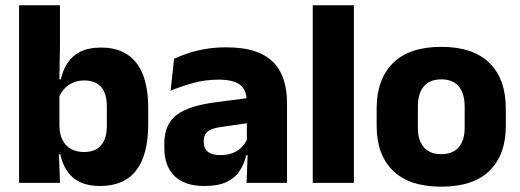

<svg xmlns="http://www.w3.org/2000/svg" viewBox="-20 -680 1934 714"><path d="M351.7 11.7Q307.5 11.7 277.4 -2.9Q247.3 -17.5 229.4 -44.2Q211.6 -70.8 204 -106.4H164.5L201 -209.4Q202 -179.2 213.1 -158Q224.2 -136.9 244.5 -125.8Q264.8 -114.7 292.6 -114.7Q334.3 -114.7 355.8 -139.5Q377.3 -164.2 377.3 -213.5V-283.1Q377.3 -332.2 356.1 -356.5Q334.9 -380.8 293 -380.8Q269.3 -380.8 250.1 -372Q230.9 -363.2 217.7 -348.2Q204.4 -333.3 198.5 -314.5L163.8 -385H206Q213.5 -418.1 230.5 -444.9Q247.6 -471.7 278.3 -487.4Q309.1 -503.1 356.7 -503.1Q442.5 -503.1 486.8 -446.7Q531.2 -390.3 531.2 -278.2V-218.1Q531.2 -104.7 486.6 -46.5Q442 11.7 351.7 11.7ZM50.9 0V-660.3H203V-513.7L200.5 -356.1L201 -342.6V-154.2L198.5 -124.3L203.2 0Z M896.9 0 901.6 -123 898.1 -130.7V-284L897.2 -303.9Q897.2 -345.1 873 -364.5Q848.8 -383.8 792.3 -383.8Q742.8 -383.8 698.3 -371.4Q653.8 -359 614.5 -342.8L627.3 -461.4Q650.8 -472.5 680.2 -482.3Q709.7 -492.1 745.1 -498Q780.4 -504 820.9 -504Q885.5 -504 929.1 -489Q972.6 -474 998.5 -446.4Q1024.5 -418.8 1035.9 -380.6Q1047.4 -342.5 1047.4 -296.4V0ZM740.5 11.7Q666.9 11.7 629 -25.4Q591 -62.6 591 -131V-144.3Q591 -217.1 635.6 -251.7Q680.3 -286.3 777.8 -299L909.8 -316.5L918.8 -224.6L801.8 -207.7Q766.3 -202.8 752 -190.8Q737.6 -178.8 737.6 -155.4V-151.8Q737.6 -129.5 752.1 -116.4Q766.6 -103.2 798.6 -103.2Q826.5 -103.2 846.6 -111.5Q866.8 -119.8 879.9 -133.8Q893.1 -147.7 899.6 -164.4L921.1 -102.7H895.8Q888.1 -70.3 871.2 -44.5Q854.3 -18.6 822.9 -3.5Q791.6 11.7 740.5 11.7Z M1143 0V-660.3H1296V0Z M1620.9 14.2Q1502.2 14.2 1441.4 -45.2Q1380.7 -104.6 1380.7 -211.9V-276.5Q1380.7 -385.4 1441.6 -445.6Q1502.5 -505.8 1620.9 -505.8Q1739.7 -505.8 1800.4 -445.6Q1861 -385.4 1861 -276.5V-211.9Q1861 -104.6 1800.5 -45.2Q1740.1 14.2 1620.9 14.2ZM1620.9 -106.7Q1663.7 -106.7 1685.8 -132.3Q1708 -157.9 1708 -205.5V-283.2Q1708 -332.8 1685.8 -358.9Q1663.7 -384.9 1620.9 -384.9Q1578.5 -384.9 1556.2 -358.9Q1533.9 -332.8 1533.9 -283.2V-205.5Q1533.9 -157.9 1556.2 -132.3Q1578.5 -106.7 1620.9 -106.7Z"/></svg>

Font: Anek Bangla Medium
Style: Regular
Weight: 500
Designer: Sulekha Rajkumar (Bangla), Yesha Goshar (Latin)
Foundry: Ek Type
Version: Version 1.003